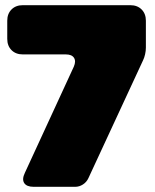

<svg xmlns="http://www.w3.org/2000/svg" viewBox="-20 -720 598 741"><path d="M76 -53Q64 -28 73.5 -13.5Q83 1 110 1H270Q286 1 300 -8Q314 -17 321 -32L532 -487Q537 -497 540 -510.5Q543 -524 543 -536V-640Q543 -667 526.5 -683.5Q510 -700 483 -700H68Q41 -700 24.5 -683.5Q8 -667 8 -640V-570Q8 -543 24.5 -526.5Q41 -510 68 -510H234Q257 -510 265.5 -497Q274 -484 265 -463Z"/></svg>

Font: Bolota
Style: Bold
Weight: 240
Designer: Gabriel Pang
Version: Version 1.000